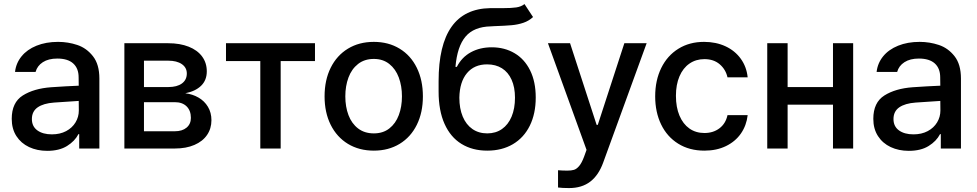

<svg xmlns="http://www.w3.org/2000/svg" viewBox="-20 -748 4922 967"><path d="M237.3 -308.6Q270.5 -311 309.8 -313.2Q349.1 -315.4 376.5 -316.4L376 -358.4Q376 -403.8 348.6 -428.5Q321.3 -453.1 268.6 -453.1Q224.1 -453.1 195.8 -434.8Q167.5 -416.5 159.2 -385.7H55.7Q60.5 -429.7 88.4 -464.1Q116.2 -498.5 163.8 -517.8Q211.4 -537.1 272.5 -537.1Q322.8 -537.1 369.4 -521.5Q416 -505.9 448.2 -464.8Q480.5 -423.8 480.5 -352.5V0H378.9V-72.3H375Q356.9 -37.1 317.6 -12.7Q278.3 11.7 217.8 11.7Q167 11.7 126.5 -7.3Q85.9 -26.4 62.5 -62.7Q39.1 -99.1 39.1 -149.4Q39.1 -231.9 94.7 -267.1Q150.4 -302.2 237.3 -308.6ZM241.2 -71.3Q282.2 -71.3 313 -87.6Q343.8 -104 360.4 -131.6Q377 -159.2 377 -191.4L376.5 -239.7L252 -231.4Q198.7 -227.5 169.7 -207.3Q140.6 -187 140.6 -148.4Q140.6 -111.3 168.2 -91.3Q195.8 -71.3 241.2 -71.3Z M606.4 -530.3H827.1Q886.2 -530.3 930.2 -512.9Q974.1 -495.6 997.8 -463.6Q1021.5 -431.6 1021.5 -388.7Q1021.5 -343.8 992.7 -315.9Q963.9 -288.1 913.1 -278.3Q949.7 -273.9 979.7 -256.6Q1009.8 -239.3 1027.3 -210Q1044.9 -180.7 1044.9 -142.6Q1044.9 -100.6 1022.9 -68.4Q1001 -36.1 959.2 -18.1Q917.5 0 860.4 0H606.4ZM941.4 -154.3Q941.4 -190.9 919.9 -212.2Q898.4 -233.4 860.4 -233.4H705.1V-86.9H860.4Q897.9 -86.9 919.7 -105.2Q941.4 -123.5 941.4 -154.3ZM920.9 -377.9Q920.9 -407.7 895.8 -425Q870.6 -442.4 827.1 -442.4H705.1V-309.6H828.1Q871.6 -309.6 896.2 -327.6Q920.9 -345.7 920.9 -377.9Z M1118.2 -530.3H1566.4V-440.4H1393.6V0H1291V-440.4H1118.2Z M1614.7 -262.7Q1614.7 -344.7 1645.5 -406.7Q1676.3 -468.8 1732.4 -502.9Q1788.6 -537.1 1862.8 -537.1Q1936.5 -537.1 1992.7 -502.9Q2048.8 -468.8 2079.3 -406.5Q2109.9 -344.2 2109.9 -262.7Q2109.9 -181.2 2079.3 -119.4Q2048.8 -57.6 1992.7 -23.4Q1936.5 10.7 1862.8 10.7Q1788.6 10.7 1732.4 -23.4Q1676.3 -57.6 1645.5 -119.4Q1614.7 -181.2 1614.7 -262.7ZM2004.4 -262.7Q2004.4 -314.9 1988.5 -357.7Q1972.7 -400.4 1940.7 -425.8Q1908.7 -451.2 1862.8 -451.2Q1815.9 -451.2 1783.4 -425.8Q1751 -400.4 1735.1 -357.7Q1719.2 -314.9 1719.2 -262.7Q1719.2 -210.4 1735.1 -168.2Q1751 -126 1783.4 -101.1Q1815.9 -76.2 1862.8 -76.2Q1909.2 -76.2 1940.9 -101.1Q1972.7 -126 1988.5 -168.2Q2004.4 -210.4 2004.4 -262.7Z M2468.3 -616.2Q2462.4 -615.2 2451.7 -615.2Q2366.7 -613.3 2324.7 -563.7Q2282.7 -514.2 2273.9 -411.1H2280.8Q2305.7 -460 2351.6 -484.9Q2397.5 -509.8 2456.5 -509.8Q2521 -509.8 2571.3 -480.2Q2621.6 -450.7 2649.9 -393.6Q2678.2 -336.4 2678.2 -256.8Q2678.2 -175.3 2648.2 -114.7Q2618.2 -54.2 2563 -21.7Q2507.8 10.7 2434.1 10.7Q2359.4 10.7 2304.2 -23.2Q2249 -57.1 2219 -124Q2189 -190.9 2189 -287.1V-338.9Q2189 -702.6 2448.7 -707H2484.9H2512.2Q2556.2 -707 2580.6 -710.7Q2605 -714.4 2621.6 -727.5L2664.6 -662.1Q2643.6 -642.6 2616.2 -633.3Q2588.9 -624 2557.4 -621.1Q2525.9 -618.2 2468.3 -616.2ZM2573.7 -255.9Q2573.7 -308.6 2556.6 -346.4Q2539.6 -384.3 2508.1 -404.1Q2476.6 -423.8 2433.1 -423.8Q2368.7 -423.8 2331.8 -379.6Q2294.9 -335.4 2293.5 -255.9Q2293.5 -201.7 2310.5 -160.9Q2327.6 -120.1 2359.4 -98.1Q2391.1 -76.2 2434.1 -76.2Q2476.6 -76.2 2508.1 -98.1Q2539.6 -120.1 2556.6 -160.6Q2573.7 -201.2 2573.7 -255.9Z M2790.5 196.3V109.4Q2814 111.3 2837.4 111.3Q2857.4 111.3 2870.6 107.4Q2883.8 103.5 2896.7 88.4Q2909.7 73.2 2921.4 42L2934.1 6.8L2739.7 -530.3H2851.1L2984.9 -119.1H2990.7L3124.5 -530.3H3236.8L3018.1 70.3Q2995.1 134.3 2952.9 166.7Q2910.6 199.2 2846.2 199.2Q2811 199.2 2790.5 196.3Z M3279.8 -262.7Q3279.8 -343.3 3310.3 -405.5Q3340.8 -467.8 3396.5 -502.4Q3452.1 -537.1 3525.9 -537.1Q3585.9 -537.1 3633.8 -514.9Q3681.6 -492.7 3710.9 -452.1Q3740.2 -411.6 3745.6 -358.4H3644Q3635.3 -397.9 3605 -424.1Q3574.7 -450.2 3527.8 -450.2Q3484.9 -450.2 3452.4 -427.7Q3419.9 -405.3 3402.1 -363.5Q3384.3 -321.8 3384.3 -265.6Q3384.3 -208 3402.1 -165.8Q3419.9 -123.5 3452.1 -100.8Q3484.4 -78.1 3527.8 -78.1Q3572.3 -78.1 3603.5 -101.8Q3634.8 -125.5 3644 -168H3745.6Q3739.7 -116.2 3711.7 -75.7Q3683.6 -35.2 3636.2 -12.2Q3588.9 10.7 3527.8 10.7Q3452.1 10.7 3396 -24.2Q3339.8 -59.1 3309.8 -121.1Q3279.8 -183.1 3279.8 -262.7Z M3946.8 -309.6H4175.3V-530.3H4276.9V0H4175.3V-220.7H3946.8V0H3844.2V-530.3H3946.8Z M4576.7 -308.6Q4609.9 -311 4649.2 -313.2Q4688.5 -315.4 4715.8 -316.4L4715.3 -358.4Q4715.3 -403.8 4688 -428.5Q4660.6 -453.1 4607.9 -453.1Q4563.5 -453.1 4535.2 -434.8Q4506.8 -416.5 4498.5 -385.7H4395Q4399.9 -429.7 4427.7 -464.1Q4455.6 -498.5 4503.2 -517.8Q4550.8 -537.1 4611.8 -537.1Q4662.1 -537.1 4708.7 -521.5Q4755.4 -505.9 4787.6 -464.8Q4819.8 -423.8 4819.8 -352.5V0H4718.3V-72.3H4714.4Q4696.3 -37.1 4657 -12.7Q4617.7 11.7 4557.1 11.7Q4506.3 11.7 4465.8 -7.3Q4425.3 -26.4 4401.9 -62.7Q4378.4 -99.1 4378.4 -149.4Q4378.4 -231.9 4434.1 -267.1Q4489.7 -302.2 4576.7 -308.6ZM4580.6 -71.3Q4621.6 -71.3 4652.3 -87.6Q4683.1 -104 4699.7 -131.6Q4716.3 -159.2 4716.3 -191.4L4715.8 -239.7L4591.3 -231.4Q4538.1 -227.5 4509 -207.3Q4480 -187 4480 -148.4Q4480 -111.3 4507.6 -91.3Q4535.2 -71.3 4580.6 -71.3Z"/></svg>

Font: Pretendard JP Medium
Style: Regular
Weight: 500
Designer: Base glyphs from Inter by Rasmus Andersson; Hangeul glyphs from Noto Sans CJK(Source Han Sans) by Jang Soo-young and Kan
Foundry: Kil Hyung-jin
Version: Version 1.309